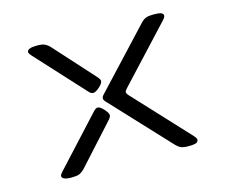

<svg xmlns="http://www.w3.org/2000/svg" viewBox="-80 -674 860 733"><g transform="rotate(-15 350.0 -307.5)"><path d="M408.2 -296.4 610.8 -78.6Q619.6 -67.9 619.6 -64Q619.6 -55.7 612.1 -51.5Q604.5 -47.4 580.1 -47.4Q561.5 -47.4 551.5 -51.5Q541.5 -55.7 530.8 -66.9L316.4 -296.4Q311.5 -302.2 311.5 -307.6Q311.5 -314.5 317.4 -320.8L530.3 -548.8Q541 -560.1 551.3 -564Q561.5 -567.9 581.5 -567.9Q603.5 -567.9 611.6 -564.2Q619.6 -560.5 619.6 -553.2Q619.6 -547.4 610.4 -537.1L409.2 -320.8Q402.3 -313 402.3 -308.1Q402.3 -303.2 408.2 -296.4ZM312.5 -223.6 169.9 -66.4Q158.7 -55.2 148.7 -51.3Q138.7 -47.4 119.1 -47.4Q80.6 -47.4 80.6 -63.5Q80.6 -67.9 90.3 -78.6L266.6 -270Q275.9 -279.8 283.2 -279.8Q292.5 -279.8 306.6 -264.2Q320.8 -248.5 320.8 -239.7Q320.8 -233.4 312.5 -223.6ZM266.1 -346.2 90.8 -537.1Q81.5 -547.4 81.5 -552.7Q81.5 -568.4 121.1 -568.4Q139.6 -568.4 149.7 -564.2Q159.7 -560.1 170.4 -549.3L312.5 -392.1Q322.3 -380.9 322.3 -375Q322.3 -365.2 306.9 -351.6Q291.5 -337.9 282.2 -337.9Q273.9 -337.9 266.1 -346.2Z"/></g></svg>

Font: SirinStencil
Style: Regular
Weight: 400
Designer: Olga Karpushina (okarpush@gmail.com)
Foundry: Cyreal (www.cyreal.org)
Version: Version 1.002